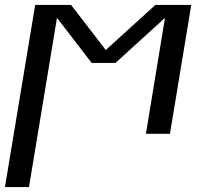

<svg xmlns="http://www.w3.org/2000/svg" viewBox="-27 -540 847 775"><path d="M-7 215 115 -520H260L400 -338L600 -520H745L659 0H562L639 -468L439 -286H343L203 -468L90 215Z"/></svg>

Font: Iosevka Aile Medium
Style: Italic
Weight: 500
Italic angle: -9°
Designer: Belleve Invis
Foundry: Belleve Invis
Version: Version 31.1.0; ttfautohint (v1.8.4)